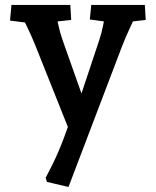

<svg xmlns="http://www.w3.org/2000/svg" viewBox="-20 -514 632 779"><path d="M257.9 244.6 170.5 224.1 165.3 207.2Q181.6 176.7 193.7 151.9Q205.7 127.1 217.2 100.5Q228.7 74 241.9 38.4Q255 2.8 273.5 -49.2L274.3 48.5L123.9 -328.3Q109.3 -365.1 91.6 -401.5Q73.9 -438 56.5 -474.5L129.4 -416.7L20.7 -430.5L26.4 -494H265.3L268.9 -433.1L162.5 -421.5L203 -478.5Q209.7 -447.5 216.1 -415.8Q222.5 -384 233.3 -353.1L327.6 -86.7H294.6L382 -349.3Q392.7 -380.6 398.9 -413.5Q405 -446.4 410.5 -478.1L452.3 -420.4L344.5 -434.9L350.2 -494H567.6L571.3 -433.1L468.4 -421.4L541.5 -475.2Q524.5 -437.5 506.8 -400Q489.1 -362.4 474.5 -324.4Z"/></svg>

Font: Andada Pro
Style: Regular
Weight: 400
Designer: Carolina Giovagnoli
Foundry: Huerta Tipografica
Version: Version 3.003